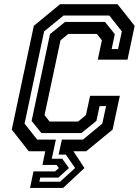

<svg xmlns="http://www.w3.org/2000/svg" viewBox="-20 -720 661 914"><path d="M123 174.5 139.5 96H242L260.5 80L249 65H182L195.5 0H117L36 -103L141 -597L266 -700H539.5L621 -597L587 -436H445.5L465 -528L441 -558.5H305L268 -528L192 -172L216 -141.5H352L389 -172L409 -264H550.5L516 -103L390.5 0H329.5L382 80L280.5 174.5ZM167.5 145H266L337.5 80L293.5 16H259L274.5 -55.5H375L467 -131.5L485 -215H454L439 -144.5L367.5 -86.5H177L130.5 -144.5L218 -557.5L289.5 -615.5H480L526.5 -557.5L511.5 -486.5H542L560 -570.5L500.5 -646H282.5L190 -570.5L97 -131.5L157 -55.5H246L226.5 35.5H276.5L308 80L258 125.5H171.5Z"/></svg>

Font: Tourney Expanded SemiBold
Style: Italic
Weight: 600
Width: 7
Italic angle: -12°
Designer: Tyler Finck
Foundry: Etcetera Type Co
Version: Version 1.010; ttfautohint (v1.8.3)